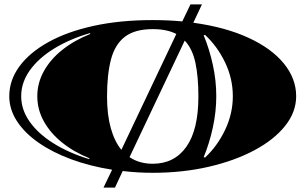

<svg xmlns="http://www.w3.org/2000/svg" viewBox="-20 -761 1385 870"><path d="M449 89 488 8Q387 -8 302 -39.5Q217 -71 154 -115Q91 -159 56.5 -212.5Q22 -266 22 -325Q22 -397 67.5 -459.5Q113 -522 198 -569.5Q283 -617 403 -643.5Q523 -670 672 -670Q741 -670 806 -664L843 -741H895L856 -658Q1001 -638 1105.5 -590Q1210 -542 1266 -473.5Q1322 -405 1322 -325Q1322 -253 1271.5 -190Q1221 -127 1131.5 -79.5Q1042 -32 924.5 -5Q807 22 672 22Q603 22 536 14L501 89ZM465 -324Q465 -241 482 -180.5Q499 -120 530 -82L779 -607Q737 -629 672 -629Q591 -629 546 -594.5Q501 -560 483 -492Q465 -424 465 -324ZM384 -40 385 -44Q315 -72 261.5 -115Q208 -158 178.5 -211.5Q149 -265 149 -325Q149 -385 179 -439Q209 -493 263.5 -536Q318 -579 389 -607L388 -611Q295 -584 224.5 -540.5Q154 -497 115 -442Q76 -387 76 -325Q76 -264 114.5 -209.5Q153 -155 222.5 -111.5Q292 -68 384 -40ZM909 -47Q965 -99 1000 -172.5Q1035 -246 1035 -325Q1035 -405 1000 -478Q965 -551 909 -603L903 -601Q929 -538 944.5 -467Q960 -396 960 -325Q960 -255 944.5 -183.5Q929 -112 903 -49ZM672 -19Q770 -19 824.5 -96Q879 -173 879 -324Q879 -413 865.5 -476.5Q852 -540 817 -577L567 -49Q611 -19 672 -19Z"/></svg>

Font: Diplomata
Style: Regular
Weight: 400
Designer: Eduardo Rodriguez Tunni
Foundry: Eduardo Rodriguez Tunni
Version: Version 1.002; ttfautohint (v1.8.4.7-5d5b);gftools[0.9.23]